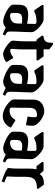

<svg xmlns="http://www.w3.org/2000/svg" viewBox="803 -1452 658 2304"><g transform="rotate(90 1132.0 -300.0)"><path d="M393 -5Q369 -13 349 -21.5Q329 -30 311 -40Q297 -26 277.5 -17.5Q258 -9 233 -9Q216 -9 183.5 -20Q151 -31 117 -48.5Q83 -66 59.5 -87.5Q36 -109 36 -130Q36 -156 36.5 -176.5Q37 -197 37 -201Q37 -260 67.5 -284.5Q98 -309 153 -309Q181 -309 213 -305Q245 -301 265 -296Q266 -324 266.5 -349.5Q267 -375 267 -388Q267 -399 261 -404Q255 -409 239 -409Q200 -409 173 -403Q146 -397 122 -383H103L38 -478L46 -494H213Q233 -494 258.5 -478.5Q284 -463 309 -440Q334 -417 350 -393Q366 -369 366 -351Q366 -318 364 -273Q362 -228 360 -181.5Q358 -135 358 -97Q358 -67 368 -55.5Q378 -44 406 -33ZM135 -130Q135 -105 144 -98.5Q153 -92 166 -92Q207 -92 234.5 -113.5Q262 -135 262 -181Q262 -190 262.5 -203Q263 -216 263 -232Q252 -235 236 -236Q220 -237 207 -237Q171 -237 153 -221Q135 -205 135 -165Z M627 -8Q612 -8 586 -19.5Q560 -31 533 -49.5Q506 -68 487 -88.5Q468 -109 468 -128Q468 -139 469 -151Q470 -163 472 -182.5Q474 -202 475 -235Q476 -268 476 -321Q476 -341 476 -363Q476 -385 475 -409H457L406 -476L413 -492Q466 -498 480 -524Q494 -550 494 -603L511 -609L572 -563Q572 -545 572 -528Q572 -511 572 -494H657L707 -424L700 -409H573Q573 -373 573 -340Q573 -307 573 -277Q573 -219 571.5 -188Q570 -157 568 -142Q566 -127 566 -114Q566 -94 587 -94Q605 -94 626 -103.5Q647 -113 665 -127H679L726 -49Q712 -32 682 -20Q652 -8 627 -8Z M1116 -5Q1092 -13 1072 -21.5Q1052 -30 1034 -40Q1020 -26 1000.5 -17.5Q981 -9 956 -9Q939 -9 906.5 -20Q874 -31 840 -48.5Q806 -66 782.5 -87.5Q759 -109 759 -130Q759 -156 759.5 -176.5Q760 -197 760 -201Q760 -260 790.5 -284.5Q821 -309 876 -309Q904 -309 936 -305Q968 -301 988 -296Q989 -324 989.5 -349.5Q990 -375 990 -388Q990 -399 984 -404Q978 -409 962 -409Q923 -409 896 -403Q869 -397 845 -383H826L761 -478L769 -494H936Q956 -494 981.5 -478.5Q1007 -463 1032 -440Q1057 -417 1073 -393Q1089 -369 1089 -351Q1089 -318 1087 -273Q1085 -228 1083 -181.5Q1081 -135 1081 -97Q1081 -67 1091 -55.5Q1101 -44 1129 -33ZM858 -130Q858 -105 867 -98.5Q876 -92 889 -92Q930 -92 957.5 -113.5Q985 -135 985 -181Q985 -190 985.5 -203Q986 -216 986 -232Q975 -235 959 -236Q943 -237 930 -237Q894 -237 876 -221Q858 -205 858 -165Z M1428 -155 1512 -101Q1492 -54 1454.5 -29Q1417 -4 1370 -4Q1340 -4 1306 -17.5Q1272 -31 1242 -52Q1212 -73 1192.5 -96Q1173 -119 1173 -139Q1173 -152 1173.5 -179Q1174 -206 1174.5 -235.5Q1175 -265 1175 -285V-367Q1175 -433 1215 -467.5Q1255 -502 1322 -502Q1343 -502 1371 -489.5Q1399 -477 1426 -456.5Q1453 -436 1471 -411.5Q1489 -387 1489 -363Q1489 -337 1487 -317.5Q1485 -298 1482 -282L1379 -302Q1387 -350 1387 -386Q1387 -403 1380.5 -409Q1374 -415 1360 -415Q1274 -415 1274 -329V-249Q1274 -185 1272.5 -155.5Q1271 -126 1271 -109Q1271 -98 1281 -92Q1291 -86 1306 -86Q1343 -86 1369 -101.5Q1395 -117 1416 -152Z M1917 -5Q1893 -13 1873 -21.5Q1853 -30 1835 -40Q1821 -26 1801.5 -17.5Q1782 -9 1757 -9Q1740 -9 1707.5 -20Q1675 -31 1641 -48.5Q1607 -66 1583.5 -87.5Q1560 -109 1560 -130Q1560 -156 1560.5 -176.5Q1561 -197 1561 -201Q1561 -260 1591.5 -284.5Q1622 -309 1677 -309Q1705 -309 1737 -305Q1769 -301 1789 -296Q1790 -324 1790.5 -349.5Q1791 -375 1791 -388Q1791 -399 1785 -404Q1779 -409 1763 -409Q1724 -409 1697 -403Q1670 -397 1646 -383H1627L1562 -478L1570 -494H1737Q1757 -494 1782.5 -478.5Q1808 -463 1833 -440Q1858 -417 1874 -393Q1890 -369 1890 -351Q1890 -318 1888 -273Q1886 -228 1884 -181.5Q1882 -135 1882 -97Q1882 -67 1892 -55.5Q1902 -44 1930 -33ZM1659 -130Q1659 -105 1668 -98.5Q1677 -92 1690 -92Q1731 -92 1758.5 -113.5Q1786 -135 1786 -181Q1786 -190 1786.5 -203Q1787 -216 1787 -232Q1776 -235 1760 -236Q1744 -237 1731 -237Q1695 -237 1677 -221Q1659 -205 1659 -165Z M2158 9Q2072 -19 2034 -39.5Q1996 -60 1996 -69Q1996 -80 1999.5 -107Q2003 -134 2003 -191V-315Q2003 -335 2005 -362.5Q2007 -390 2011 -409H1974L1922 -478L1929 -494H2023Q2028 -494 2041.5 -479.5Q2055 -465 2069 -448Q2085 -474 2113.5 -486Q2142 -498 2174 -498Q2190 -498 2198 -496L2248 -426L2240 -414Q2170 -415 2136 -387Q2102 -359 2102 -284V-177Q2102 -127 2099.5 -99.5Q2097 -72 2097 -63Q2097 -57 2101 -52.5Q2105 -48 2120.5 -42Q2136 -36 2170 -22Z"/></g></svg>

Font: Jaini Purva
Style: Regular
Weight: 400
Designer: Maithili Shingre, Girish Dalvi (Devanagari), Taresh Vohra (Latin)
Foundry: Ek Type
Version: Version 2.000; ttfautohint (v1.8.4.7-5d5b)